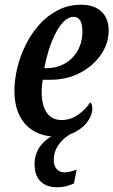

<svg xmlns="http://www.w3.org/2000/svg" viewBox="-20 -566 479 811"><path d="M209 10Q163 10 124.5 -11.5Q86 -33 63.5 -76Q41 -119 41 -184Q41 -229 53 -279Q65 -329 88.5 -376.5Q112 -424 146 -462Q180 -500 224.5 -523Q269 -546 323 -546Q378 -546 408.5 -517Q439 -488 439 -437Q439 -382 406 -334.5Q373 -287 317.5 -258Q262 -229 192 -229H161Q156 -206 156 -177Q156 -121 177.5 -90Q199 -59 240 -59Q279 -59 311.5 -82.5Q344 -106 361 -134Q370 -126 370 -107Q370 -83 352.5 -56Q335 -29 299.5 -9.5Q264 10 209 10ZM176 -278Q219 -278 253.5 -297.5Q288 -317 308 -352Q328 -387 328 -433Q328 -495 291 -495Q270 -495 250.5 -476Q231 -457 214.5 -425Q198 -393 186 -354.5Q174 -316 167 -278ZM222 225Q176 225 151 200Q126 175 126 128Q126 75 160.5 39Q195 3 249 -15H309Q289 -8 265.5 8Q242 24 224.5 50Q207 76 207 111Q207 134 219.5 148Q232 162 252 162Q264 162 276.5 159Q289 156 304 151L292 209Q258 225 222 225Z"/></svg>

Font: Noto Serif ExtraCondensed SemiBold
Style: Italic
Weight: 600
Width: 2
Italic angle: -12°
Designer: Monotype Design Team
Foundry: Monotype Imaging Inc.
Version: Version 2.013